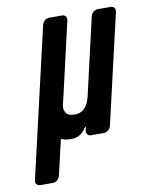

<svg xmlns="http://www.w3.org/2000/svg" viewBox="-75 -532 579 743"><g transform="rotate(-10 214.5 -160.0)"><path d="M175 1C203 1 220 -15 233 -36C233 -38 236 -36 236 -35L233 -22C230 -10 238 0 250 0H301C313 0 325 -10 328 -22L428 -454C431 -466 423 -476 411 -476H360C348 -476 336 -466 333 -454L264 -154C257 -125 244 -90 202 -90C184 -90 172 -95 167 -105C157 -124 164 -138 168 -154L237 -454C240 -466 232 -476 220 -476H169C157 -476 145 -466 142 -454L6 134C3 146 11 156 23 156H73C85 156 97 146 100 134L132 -3C132 -5 136 -7 138 -5C146 0 157 1 175 1Z"/></g></svg>

Font: DIN Rundschrift
Style: EngKursiv
Weight: 400
Width: 3
Version: Version 1.027